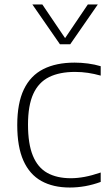

<svg xmlns="http://www.w3.org/2000/svg" viewBox="-20 -828 490 857"><path d="M291.5 9Q217 9 164.5 -20.2Q112 -49.5 84.5 -111Q57 -172.5 57 -270Q57 -367.5 86.5 -429Q116 -490.5 173.2 -519.5Q230.5 -548.5 313 -548.5Q342.5 -548.5 372.8 -544.5Q403 -540.5 429.5 -532.5V-490.5Q401 -498.5 372.8 -502.8Q344.5 -507 315 -507Q245.5 -507 198.8 -483.8Q152 -460.5 128.5 -408.8Q105 -357 105 -272Q105 -185.5 126.8 -132.8Q148.5 -80 191.2 -56.2Q234 -32.5 296 -32.5Q325 -32.5 357.5 -38.5Q390 -44.5 429.5 -58V-16Q395.5 -3.5 360.8 2.8Q326 9 291.5 9ZM247.5 -630.5 124.5 -808H169L278.5 -646H262.5L372 -808H416.5L293.5 -630.5Z"/></svg>

Font: Encode Sans SemiExpanded ExtraLight
Style: Regular
Weight: 250
Width: 6
Designer: Multiple Designers
Foundry: Impallari Type
Version: Version 3.002